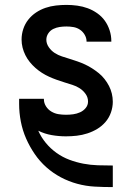

<svg xmlns="http://www.w3.org/2000/svg" viewBox="-20 -548 540 783"><path d="M439 215Q402 215 366 213Q330 211 295 201.5Q260 192 228 175Q196 158 169 134Q142 110 121.5 80Q101 50 86.5 17Q72 -16 65 -52Q58 -88 58 -124Q58 -129 58 -134Q58 -139 58 -145H159Q159 -144 159 -144Q159 -144 159 -143Q159 -128 167.5 -114.5Q176 -101 189.5 -93Q203 -85 218 -82.5Q233 -80 249 -80Q264 -80 278.5 -82Q293 -84 306.5 -90Q320 -96 329.5 -107.5Q339 -119 339 -134Q339 -151 329 -165Q319 -179 305 -188Q291 -197 275 -202Q259 -207 243 -212Q227 -217 211.5 -222.5Q196 -228 180.5 -235Q165 -242 151 -251Q137 -260 124.5 -271Q112 -282 101.5 -295Q91 -308 83.5 -323Q76 -338 72 -354Q68 -370 68 -387Q68 -409 75 -430Q82 -451 95.5 -468Q109 -485 127 -497Q145 -509 165.5 -516Q186 -523 208 -525.5Q230 -528 251 -528Q273 -528 295 -525Q317 -522 337.5 -514.5Q358 -507 376.5 -494Q395 -481 407.5 -463.5Q420 -446 427 -424.5Q434 -403 434 -381Q434 -380 434 -379.5Q434 -379 434 -378H333Q333 -378 333 -378.5Q333 -379 333 -379Q333 -393 325.5 -406Q318 -419 306 -427Q294 -435 280 -437.5Q266 -440 251 -440Q237 -440 223.5 -438Q210 -436 197.5 -430Q185 -424 177 -412Q169 -400 169 -386Q169 -370 179 -355.5Q189 -341 203 -332Q217 -323 232.5 -318Q248 -313 264 -308Q280 -303 296 -297.5Q312 -292 327 -285Q342 -278 356 -269Q370 -260 383 -249.5Q396 -239 406.5 -225.5Q417 -212 424.5 -197.5Q432 -183 436 -166.5Q440 -150 440 -133Q440 -111 432.5 -89.5Q425 -68 410.5 -51Q396 -34 377 -22.5Q358 -11 336.5 -4Q315 3 293 5.5Q271 8 249 8Q220 8 191 3Q162 -2 136 -15Q148 12 167 35Q186 58 210.5 75.5Q235 93 263 103.5Q291 114 320 119.5Q349 125 379 126Q409 127 439 127H440V215Z"/></svg>

Font: Iosevka SS04 Semibold
Style: Regular
Weight: 600
Monospace: yes
Designer: Belleve Invis
Foundry: Belleve Invis
Version: Version 19.0.0; ttfautohint (v1.8.4)